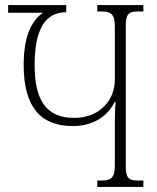

<svg xmlns="http://www.w3.org/2000/svg" viewBox="-20 -734 616 754"><path d="M474 -81V-633C474 -678 484 -689 523 -689H543V-714H362V-689H382C414 -689 431 -678 431 -633V-421C431 -342 373 -271 271 -271C160 -271 116 -343 116 -478C116 -615 155 -686 240 -686V-714H12V-684H149C97 -648 73 -580 73 -478C73 -315 139 -239 265 -239C337 -239 397 -269 430 -333H434C432 -308 431 -284 431 -260V-81C431 -36 414 -25 382 -25H362V0H543V-25H523C484 -25 474 -36 474 -81Z"/></svg>

Font: Noto Serif Georgian Condensed ExtraLight
Style: Regular
Weight: 200
Width: 3
Designer: Monotype Design Team, Akaki Razmadze
Foundry: Google LLC
Version: Version 2.003